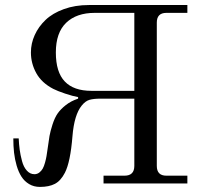

<svg xmlns="http://www.w3.org/2000/svg" viewBox="-20 -733 788 767"><path d="M33.2 -180.2H54.7Q55.7 -156.7 58.6 -135.3Q61.5 -113.8 67.9 -89.8Q74.2 -65.9 87.2 -51.5Q100.1 -37.1 117.7 -37.1Q128.4 -37.1 137 -43.7Q145.5 -50.3 150.6 -59.3Q155.8 -68.4 159.9 -83.5Q164.1 -98.6 165.8 -109.4Q167.5 -120.1 169.9 -136.7Q174.3 -169.9 177.7 -189.5Q181.2 -209 189.9 -236.1Q198.7 -263.2 210.4 -280Q222.2 -296.9 242.9 -313.2Q263.7 -329.6 292 -338.9V-345.2Q271.5 -348.6 240.2 -359.1Q209 -369.6 192.9 -377.9Q146.5 -401.9 125 -440.7Q103.5 -479.5 103.5 -523.4Q103.5 -559.6 118.7 -593Q133.8 -626.5 161.9 -653.3Q189.9 -680.2 234.9 -696.5Q279.8 -712.9 335 -712.9H728.5V-681.6H644.5Q606.4 -681.6 606.4 -642.6V-70.3Q606.4 -31.2 644.5 -31.2H728.5V0H393.6V-31.2H477.5Q516.6 -31.2 516.6 -70.3V-338.9H380.9Q354 -338.9 337.6 -334.2Q321.3 -329.6 306.6 -311.5Q276.4 -274.4 269.5 -189Q261.2 -85.4 239.3 -43Q222.7 -10.7 199.2 1.5Q175.8 13.7 139.6 13.7Q115.2 13.7 96.4 2.4Q77.6 -8.8 65.9 -27.1Q54.2 -45.4 46.6 -71Q39.1 -96.7 36.1 -123.3Q33.2 -149.9 33.2 -180.2ZM203.1 -523.4Q203.1 -444.8 238.8 -407.5Q274.4 -370.1 345.7 -370.1H516.6V-681.6H358.4Q285.6 -681.6 244.4 -642.1Q203.1 -602.5 203.1 -523.4Z"/></svg>

Font: Theano Modern
Style: Regular
Weight: 400
Designer: Alexey Kryukov
Version: Version 2.00